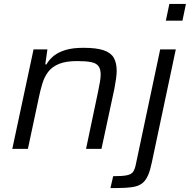

<svg xmlns="http://www.w3.org/2000/svg" viewBox="-20 -763 973 984"><path d="M43 0 152 -510H223L212 -433H218Q233 -459 256.5 -477.5Q280 -496 316.5 -507Q353 -518 408 -518Q474 -518 511 -505.5Q548 -493 563 -467Q578 -441 578 -400Q578 -382 574.5 -357.5Q571 -333 566 -307L500 0H421L483 -295Q488 -319 492 -342Q496 -365 496 -380Q496 -410 484 -425Q472 -440 445.5 -445Q419 -450 375 -450Q318 -450 282.5 -435.5Q247 -421 227.5 -395.5Q208 -370 197.5 -336Q187 -302 179 -263L123 0ZM830 -657 848 -743H933L915 -657ZM546 201 560 140Q606 140 629 135.5Q652 131 661 119Q670 107 675 85L801 -510H881L758 70Q750 109 739.5 133.5Q729 158 714 172Q699 186 676.5 192Q654 198 622 199.5Q590 201 546 201Z"/></svg>

Font: Saira SemiExpanded
Style: Italic
Weight: 400
Width: 6
Italic angle: -12°
Designer: Hector Gatti with collaboration of the Omnibus-Type team
Foundry: Omnibus-Type
Version: Version 1.101